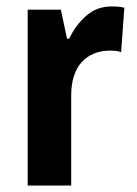

<svg xmlns="http://www.w3.org/2000/svg" viewBox="-20 -627 424 596"><path d="M326 -607Q334 -607 344.5 -606.5Q355 -606 366 -603L356 -465Q350 -468 339 -469Q328 -470 324 -470Q266 -470 233.5 -434Q201 -398 201 -330V-51H66V-597H169L188 -507H195Q213 -547 246.5 -577Q280 -607 326 -607Z"/></svg>

Font: Noto Sans Tamil UI Condensed
Style: Bold
Weight: 700
Width: 3
Designer: Jelle Bosma - Monotype Design Team
Foundry: Monotype Imaging Inc.
Version: Version 2.004; ttfautohint (v1.8.4.7-5d5b)